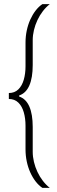

<svg xmlns="http://www.w3.org/2000/svg" viewBox="-20 -763 276 933"><path d="M186 150Q168 138 153 118.5Q138 99 127 74.5Q116 50 110 21.5Q104 -7 104 -37V-152Q104 -188 95.5 -217.5Q87 -247 69 -264.5Q51 -282 23 -282V-311Q51 -311 69 -328.5Q87 -346 95.5 -375.5Q104 -405 104 -441V-556Q104 -586 110 -614.5Q116 -643 127 -667.5Q138 -692 153 -711.5Q168 -731 186 -743H222Q204 -729 188.5 -709Q173 -689 162 -665.5Q151 -642 145 -617Q139 -592 139 -568V-447Q139 -385 122.5 -347.5Q106 -310 73 -299V-294Q106 -283 122.5 -245.5Q139 -208 139 -146V-25Q139 -1 145 24Q151 49 162 72.5Q173 96 188.5 116Q204 136 222 150Z"/></svg>

Font: Saira Thin Condensed
Style: Regular
Weight: 100
Width: 3
Version: Version 1.101